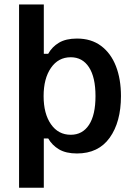

<svg xmlns="http://www.w3.org/2000/svg" viewBox="-20 -687 602 873"><path d="M66.7 166.7V-666.7H179.2V-442.5H199.2Q216.7 -474.2 248.3 -492.9Q280 -511.7 330 -511.7Q395 -511.7 439.6 -478.3Q484.2 -445 507.1 -386.2Q530 -327.5 530 -250Q530 -132.5 478.8 -60.8Q427.5 10.8 330 10.8Q280 10.8 248.3 -7.9Q216.7 -26.7 199.2 -57.5H179.2V166.7ZM301.7 -74.2Q355 -74.2 384.6 -119.2Q414.2 -164.2 414.2 -250Q414.2 -335.8 384.6 -381.2Q355 -426.7 301.7 -426.7Q245 -426.7 211.7 -378.3Q178.3 -330 178.3 -250Q178.3 -170 211.7 -122.1Q245 -74.2 301.7 -74.2Z"/></svg>

Font: Familjen Grotesk GF Medium
Style: Regular
Weight: 500
Designer: Anders Wikstroem, Jonas Baeckman, Matilda Gysing, Kristian Moeller
Foundry: Familjen STHLM AB
Version: Version 2.000; Beta; Release 4; Build 6